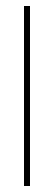

<svg xmlns="http://www.w3.org/2000/svg" viewBox="-20 -620 180 640"><path d="M60 0V-600H80V0Z"/></svg>

Font: Big Shoulders Display Thin Thin
Style: Regular
Weight: 250
Version: Version 2.002